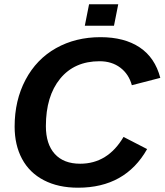

<svg xmlns="http://www.w3.org/2000/svg" viewBox="-20 -873 774 903"><path d="M195.8 -279.8Q195.8 -195.3 237.5 -149.2Q279.3 -103 356.9 -103Q486.8 -103 561 -229L671.9 -171.9Q569.3 9.8 347.2 9.8Q253.9 9.8 186.3 -25.4Q118.7 -60.5 83.7 -125.7Q48.8 -190.9 48.8 -277.8Q48.8 -400.9 100.1 -497.8Q151.4 -594.7 243.4 -646.5Q335.4 -698.2 452.6 -698.2Q564.9 -698.2 637 -650.1Q709 -602.1 733.9 -506.8L600.1 -472.2Q585.9 -524.4 545.9 -554.7Q505.9 -585 448.2 -585Q330.1 -585 262.9 -502.9Q195.8 -420.9 195.8 -279.8ZM378.9 -752 398.9 -853H536.1L516.1 -752Z"/></svg>

Font: Liberation Sans
Style: Bold Italic
Weight: 700
Italic angle: -12°
Designer: Steve Matteson
Foundry: Ascender Corporation
Version: Version 2.1.5